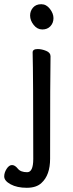

<svg xmlns="http://www.w3.org/2000/svg" viewBox="-25 -724 346 912"><path d="M-5 114Q-5 96 6.5 78Q18 60 32 60Q46 60 59.5 77Q73 94 104 94Q133 94 133 31Q133 -364 130 -475Q130 -491 154 -491Q173 -491 194 -482.5Q215 -474 215 -457Q213 -364 213 30Q213 108 172 145Q148 168 102 168Q56 168 25.5 151.5Q-5 135 -5 114ZM118 -650Q118 -672 132 -688Q146 -704 171 -704Q195 -704 212 -682Q229 -660 229 -638Q229 -615 214.5 -599.5Q200 -584 176 -584Q152 -584 135 -605.5Q118 -627 118 -650Z"/></svg>

Font: linja waso lili
Style: Bold
Weight: 400
Designer: Fontworks Inc.
Version: Version 1.000;August 6, 2022;FontCreator 14.0.0.2814 64-bit